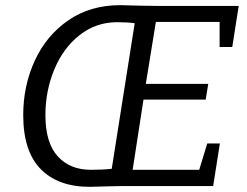

<svg xmlns="http://www.w3.org/2000/svg" viewBox="-20 -721 957 744"><path d="M880 -539H831V-636H584L545 -396H787L777 -335H536L494 -63H752L783 -165H832L806 0H453L400 1L328 3Q205 3 137.5 -66Q70 -135 70 -275Q70 -389 115 -486.5Q160 -584 245 -642.5Q330 -701 446 -701L525 -699L592 -698H905ZM502 -631Q473 -635 434 -635Q352 -635 288.5 -585Q225 -535 190.5 -452Q156 -369 156 -275Q156 -168 203.5 -115.5Q251 -63 332 -63Q378 -63 413 -67Z"/></svg>

Font: Bitter Pro
Style: Italic
Weight: 400
Italic angle: -9°
Designer: Sol Matas, and Bitter project Authors
Foundry: Sol Matas
Version: Version 1.010